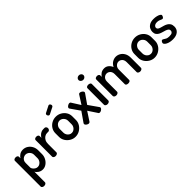

<svg xmlns="http://www.w3.org/2000/svg" viewBox="180 -1898 3313 3313"><g transform="rotate(-45 1836.0 -241.5)"><path d="M107 225Q85 225 70.5 214Q56 203 56 190V-440Q56 -455 70.5 -464.5Q85 -474 106 -474Q127 -474 141 -464.5Q155 -455 155 -440V-404Q172 -433 206.5 -456.5Q241 -480 289 -480Q339 -480 380 -453.5Q421 -427 445 -382.5Q469 -338 469 -283V-191Q469 -139 444.5 -93.5Q420 -48 380 -20Q340 8 293 8Q248 8 212 -15.5Q176 -39 161 -70V190Q161 203 145.5 214Q130 225 107 225ZM262 -85Q289 -85 312 -100Q335 -115 349.5 -140Q364 -165 364 -191V-283Q364 -309 350 -333Q336 -357 312.5 -372Q289 -387 260 -387Q236 -387 213 -374.5Q190 -362 175.5 -339Q161 -316 161 -283V-168Q161 -156 174 -136.5Q187 -117 210 -101Q233 -85 262 -85Z M612 0Q590 0 575.5 -11Q561 -22 561 -35V-440Q561 -455 575.5 -464.5Q590 -474 612 -474Q632 -474 646 -464.5Q660 -455 660 -440V-396Q671 -417 689.5 -436Q708 -455 733 -467.5Q758 -480 787 -480H819Q835 -480 847 -466.5Q859 -453 859 -434Q859 -415 847 -401Q835 -387 819 -387H787Q757 -387 729 -369Q701 -351 683.5 -318.5Q666 -286 666 -240V-35Q666 -22 650.5 -11Q635 0 612 0Z M1091 8Q1037 8 990 -20Q943 -48 914.5 -93.5Q886 -139 886 -191V-283Q886 -336 913.5 -381Q941 -426 988.5 -453Q1036 -480 1092 -480Q1148 -480 1195 -453.5Q1242 -427 1270.5 -382.5Q1299 -338 1299 -283V-191Q1299 -140 1270.5 -94Q1242 -48 1194.5 -20Q1147 8 1091 8ZM1092 -85Q1120 -85 1143 -100Q1166 -115 1180 -139.5Q1194 -164 1194 -191V-283Q1194 -309 1180 -333Q1166 -357 1143 -372Q1120 -387 1092 -387Q1063 -387 1040.5 -372Q1018 -357 1004.5 -333Q991 -309 991 -283V-191Q991 -164 1004.5 -139.5Q1018 -115 1041 -100Q1064 -85 1092 -85ZM1037 -576Q1023 -576 1012.5 -589.5Q1002 -603 1002 -617Q1002 -635 1017 -643L1141 -706Q1147 -708 1152 -708Q1167 -708 1176.5 -694.5Q1186 -681 1186 -667Q1186 -648 1170 -640L1049 -579Q1046 -578 1043 -577Q1040 -576 1037 -576Z M1414 8Q1402 8 1386.5 0.5Q1371 -7 1359.5 -19Q1348 -31 1348 -44Q1348 -54 1354 -63L1478 -241L1361 -409Q1358 -412 1356 -417Q1354 -422 1354 -427Q1354 -440 1365.5 -452Q1377 -464 1393 -472Q1409 -480 1422 -480Q1427 -480 1435 -478Q1443 -476 1448 -468L1549 -308L1651 -467Q1656 -475 1663.5 -477.5Q1671 -480 1678 -480Q1690 -480 1706 -472.5Q1722 -465 1733.5 -452.5Q1745 -440 1745 -427Q1745 -419 1738 -409L1620 -240L1744 -63Q1747 -60 1749 -55Q1751 -50 1751 -44Q1751 -33 1740 -20.5Q1729 -8 1713.5 0Q1698 8 1684 8Q1677 8 1669.5 5.5Q1662 3 1658 -4L1549 -169L1441 -4Q1437 2 1428.5 5Q1420 8 1414 8Z M1879 0Q1856 0 1841.5 -11Q1827 -22 1827 -35V-440Q1827 -455 1841.5 -464.5Q1856 -474 1879 -474Q1901 -474 1916.5 -464.5Q1932 -455 1932 -440V-35Q1932 -22 1916.5 -11Q1901 0 1879 0ZM1879 -593Q1853 -593 1835 -610Q1817 -627 1817 -648Q1817 -671 1835 -687Q1853 -703 1879 -703Q1904 -703 1921.5 -687Q1939 -671 1939 -648Q1939 -627 1921.5 -610Q1904 -593 1879 -593Z M2093 0Q2070 0 2055.5 -11Q2041 -22 2041 -35V-440Q2041 -455 2055.5 -464.5Q2070 -474 2093 -474Q2112 -474 2126 -464.5Q2140 -455 2140 -440V-404Q2157 -433 2190 -456.5Q2223 -480 2273 -480Q2318 -480 2352.5 -452Q2387 -424 2404 -380Q2430 -431 2471 -455.5Q2512 -480 2555 -480Q2600 -480 2639.5 -457Q2679 -434 2704 -390Q2729 -346 2729 -283V-35Q2729 -22 2713.5 -11Q2698 0 2676 0Q2655 0 2639.5 -11Q2624 -22 2624 -35V-283Q2624 -317 2610.5 -340.5Q2597 -364 2575.5 -376Q2554 -388 2531 -388Q2507 -388 2486 -375.5Q2465 -363 2451 -340.5Q2437 -318 2437 -285V-34Q2437 -16 2420.5 -8Q2404 0 2384 0Q2366 0 2349 -8Q2332 -16 2332 -34V-284Q2332 -316 2319 -339Q2306 -362 2285 -374.5Q2264 -387 2239 -387Q2216 -387 2194.5 -375Q2173 -363 2159.5 -340Q2146 -317 2146 -283V-35Q2146 -22 2130.5 -11Q2115 0 2093 0Z M3022 8Q2968 8 2921 -20Q2874 -48 2845.5 -93.5Q2817 -139 2817 -191V-283Q2817 -336 2844.5 -381Q2872 -426 2919.5 -453Q2967 -480 3023 -480Q3079 -480 3126 -453.5Q3173 -427 3201.5 -382.5Q3230 -338 3230 -283V-191Q3230 -140 3201.5 -94Q3173 -48 3125.5 -20Q3078 8 3022 8ZM3023 -85Q3051 -85 3074 -100Q3097 -115 3111 -139.5Q3125 -164 3125 -191V-283Q3125 -309 3111 -333Q3097 -357 3074 -372Q3051 -387 3023 -387Q2994 -387 2971.5 -372Q2949 -357 2935.5 -333Q2922 -309 2922 -283V-191Q2922 -164 2935.5 -139.5Q2949 -115 2972 -100Q2995 -85 3023 -85Z M3466 8Q3417 8 3378 -4Q3339 -16 3316.5 -34.5Q3294 -53 3294 -72Q3294 -81 3298.5 -92Q3303 -103 3311.5 -111Q3320 -119 3330 -119Q3343 -119 3357.5 -107.5Q3372 -96 3396 -84.5Q3420 -73 3463 -73Q3513 -73 3530.5 -90Q3548 -107 3548 -127Q3548 -153 3530.5 -167.5Q3513 -182 3485.5 -191Q3458 -200 3427 -208.5Q3396 -217 3368.5 -231Q3341 -245 3323.5 -270Q3306 -295 3306 -336Q3306 -370 3323 -403.5Q3340 -437 3377.5 -458.5Q3415 -480 3478 -480Q3516 -480 3550 -472Q3584 -464 3606 -450.5Q3628 -437 3628 -421Q3628 -414 3623 -401.5Q3618 -389 3609.5 -379.5Q3601 -370 3588 -370Q3578 -370 3563 -377.5Q3548 -385 3528 -392Q3508 -399 3479 -399Q3450 -399 3432.5 -389.5Q3415 -380 3407 -367Q3399 -354 3399 -341Q3399 -319 3416 -307Q3433 -295 3461 -287Q3489 -279 3520 -270.5Q3551 -262 3578.5 -246Q3606 -230 3623.5 -203Q3641 -176 3641 -131Q3641 -68 3595.5 -30Q3550 8 3466 8Z"/></g></svg>

Font: Dosis ExtraLight SemiBold
Style: Regular
Weight: 600
Version: Version 3.001; ttfautohint (v1.8.2)